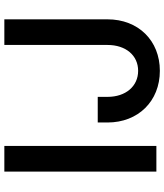

<svg xmlns="http://www.w3.org/2000/svg" viewBox="44 -784 756 884"><g transform="rotate(-90 422.0 -342.0)"><path d="M74 0H192V-700H74ZM538 16C677 16 775 -83 775 -225V-700H657V-225C657 -141 609 -84 538 -84C467 -84 418 -141 418 -225V-270H300V-225C300 -84 398 16 538 16Z"/></g></svg>

Font: Uncut Sans Semibold
Style: Regular
Weight: 600
Designer: Kasper Nordkvist
Foundry: UNCUT.wtf
Version: Version 1.304;Glyphs 3.2 (3246)